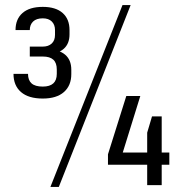

<svg xmlns="http://www.w3.org/2000/svg" viewBox="-20 -727 711 754"><path d="M148 -340Q92 -340 62.5 -365.5Q33 -391 33 -437H90Q90 -412 104 -399.5Q118 -387 148 -387Q203 -387 203 -437V-454Q203 -480 189.5 -492.5Q176 -505 148 -505H97V-544H148Q170 -544 183 -556Q196 -568 196 -590V-609Q196 -630 183.5 -642.5Q171 -655 148 -655Q123 -655 110 -642.5Q97 -630 97 -609H41Q41 -652 68.5 -676Q96 -700 148 -700Q199 -700 226 -676Q253 -652 253 -609V-592Q253 -555 230 -535Q207 -515 167 -515V-533Q211 -533 235.5 -512.5Q260 -492 260 -453V-436Q260 -391 231 -365.5Q202 -340 148 -340ZM461 -707H493L211 7H178ZM404 -121 476 -350H531L450 -89L427 -128H645V-80H404ZM558 -206 577 -270H615V0H558Z"/></svg>

Font: Pathway Extreme SemiCondensed ExtraLight
Style: Regular
Weight: 250
Width: 4
Version: Version 1.001;gftools[0.9.26]